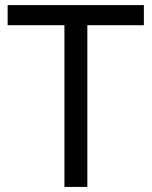

<svg xmlns="http://www.w3.org/2000/svg" viewBox="-20 -734 596 754"><path d="M323 0H233V-635H10V-714H545V-635H323Z"/></svg>

Font: loriya05
Style: Book
Weight: 400
Designer: Jelle Bosma - Monotype Design Team
Foundry: Monotype Imaging Inc.
Version: Version 2.003